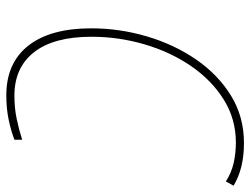

<svg xmlns="http://www.w3.org/2000/svg" viewBox="-110 -654 774 593"><g transform="rotate(90 276.5 -357.0)"><path d="M274 10Q174 10 120.5 -58Q67 -126 67 -252Q67 -340 92 -424.5Q117 -509 163.5 -576.5Q210 -644 275 -684Q340 -724 421 -724Q461 -724 493.5 -716Q526 -708 553 -692L540 -668Q514 -685 483.5 -692Q453 -699 420 -699Q347 -699 287 -661.5Q227 -624 183.5 -560.5Q140 -497 116.5 -417Q93 -337 93 -253Q93 -137 140.5 -76Q188 -15 275 -15Q313 -15 346.5 -22Q380 -29 411 -39V-15Q382 -4 348 3Q314 10 274 10Z"/></g></svg>

Font: Noto Sans SemiCondensed Thin
Style: Italic
Weight: 100
Width: 4
Italic angle: -12°
Designer: Monotype Design Team
Foundry: Monotype Imaging Inc.
Version: Version 2.013; ttfautohint (v1.8.4.7-5d5b)